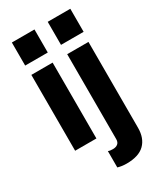

<svg xmlns="http://www.w3.org/2000/svg" viewBox="-231 -816 951 1118"><g transform="rotate(-30 244.5 -257.5)"><path d="M52 0V-510H195V0ZM48 -575V-730H200V-575ZM275 215Q258 215 244 213Q230 211 216 207V97Q223 100 231 101Q239 102 248 102Q268 102 280.5 92Q293 82 293 61V-510H436V67Q436 137 396.5 176Q357 215 275 215ZM289 -575V-730H441V-575Z"/></g></svg>

Font: Instrument Sans SemiCondensed
Style: Bold
Weight: 700
Width: 4
Designer: Rodrigo Fuenzalida
Foundry: fragTYPE
Version: Version 1.000;gftools[0.9.28]